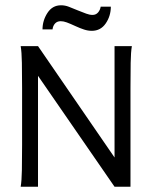

<svg xmlns="http://www.w3.org/2000/svg" viewBox="-20 -710 589 730"><path d="M415.5 0 73.2 -496.1 124.5 -534.7 466.8 -36.6ZM58.6 0Q62.5 -22 63.2 -63.5Q64 -105 64 -159.2V-375Q64 -429.2 63.2 -470.9Q62.5 -512.7 58.6 -534.7H124.5V0ZM415.5 0V-534.7H481.4Q477.5 -512.7 476.8 -470.9Q476.1 -429.2 476.1 -375V0ZM329.1 -592.8Q314.5 -592.8 299.6 -597.7Q284.7 -602.5 267.6 -610.4Q246.6 -620.1 233.9 -624.8Q221.2 -629.4 210.9 -629.4Q197.3 -629.4 189.2 -620.6Q181.2 -611.8 179.7 -598.1H141.6Q141.6 -631.8 160.4 -660.9Q179.2 -689.9 211.9 -689.9Q227.5 -689.9 241.7 -684.3Q255.9 -678.7 274.9 -670.9Q294.9 -663.1 307.6 -658.2Q320.3 -653.3 332 -653.3Q344.7 -653.3 352.8 -662.6Q360.8 -671.9 362.8 -684.6H401.4Q401.4 -649.4 382.1 -621.1Q362.8 -592.8 329.1 -592.8Z"/></svg>

Font: Harmattan
Style: Regular
Weight: 400
Designer: George W. Nuss III and SIL International
Foundry: SIL International
Version: Version 4.000